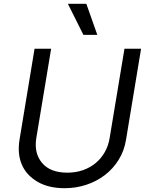

<svg xmlns="http://www.w3.org/2000/svg" viewBox="-20 -986 781 1019"><path d="M83.8 -245.7 163.4 -727.3H251.4L172.6 -252.8Q159.8 -173.3 203.1 -121.4Q246.4 -69.6 337.4 -69.6Q382.8 -69.6 421.2 -83.3Q459.5 -96.9 488.6 -121.4Q517.8 -146 536.6 -179.5Q555.4 -213.1 561.8 -252.8L640.6 -727.3H728.7L649.1 -245.7Q639.6 -185.7 609.7 -137.8Q579.9 -89.8 536 -56.5Q492.2 -23.1 437.5 -5.1Q382.8 12.8 323.2 12.8Q237.9 12.8 179.7 -21Q120.4 -55.4 95.9 -112.4Q71.4 -169.4 83.8 -245.7ZM438.2 -965.9 496.4 -801.1H422.6L340.2 -965.9Z"/></svg>

Font: Inter P
Style: Italic
Weight: 400
Italic angle: -9.40001°
Designer: Rasmus Andersson
Foundry: rsms
Version: Version 3.018;git-588b23468